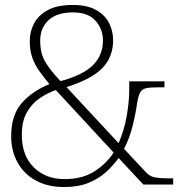

<svg xmlns="http://www.w3.org/2000/svg" viewBox="-20 -744 724 774"><path d="M239 10Q172 10 124 -16.5Q76 -43 50.5 -89.5Q25 -136 25 -195Q25 -278 66 -326.5Q107 -375 179 -405Q158 -431 140 -455.5Q122 -480 111 -509.5Q100 -539 100 -579Q100 -616 117 -649Q134 -682 172 -703Q210 -724 273 -724Q331 -724 367 -704Q403 -684 419.5 -651.5Q436 -619 436 -582Q436 -514 392 -469Q348 -424 248 -393L458 -167Q481 -219 491 -277.5Q501 -336 501 -382V-416H643V-392H616Q586 -392 569.5 -388.5Q553 -385 545.5 -372Q538 -359 533 -330Q527 -286 514.5 -236Q502 -186 480 -144L568 -50Q582 -34 602 -29.5Q622 -25 664 -25H678V0H558L458 -107Q436 -76 406.5 -49.5Q377 -23 336 -6.5Q295 10 239 10ZM224 -417Q314 -441 354.5 -481Q395 -521 395 -581Q395 -627 365 -660.5Q335 -694 274 -694Q209 -694 175.5 -662.5Q142 -631 142 -580Q142 -529 162.5 -494.5Q183 -460 224 -417ZM240 -22Q312 -22 360.5 -53Q409 -84 438 -129L205 -381Q171 -369 140 -348Q109 -327 88.5 -291.5Q68 -256 68 -200Q68 -117 116 -69.5Q164 -22 240 -22Z"/></svg>

Font: Noto Serif Tamil ExtraLight
Style: Italic
Weight: 200
Italic angle: -12°
Designer: Indian Type Foundry, Tom Grace, and the Monotype Design Team
Foundry: Monotype Imaging Inc.
Version: Version 2.003; ttfautohint (v1.8.4.7-5d5b)